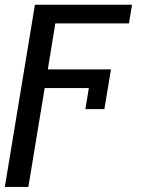

<svg xmlns="http://www.w3.org/2000/svg" viewBox="-27 -565 587 789"><path d="M-7.1 203.1H89.5L156.6 -203.1H338.1L323.9 -116.5H402L429 -279.8H169.4L200.3 -468.8H502.8L515.6 -545.5H116.5Z"/></svg>

Font: Margiela Sans
Style: Italic
Weight: 400
Italic angle: -9.39999°
Designer: Stefan Endress, Andreas Faust
Version: Version 1.100;FEAKit 1.0